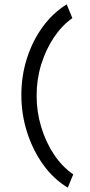

<svg xmlns="http://www.w3.org/2000/svg" viewBox="-20 -756 415 881"><path d="M291 105Q226 66 178.5 0Q131 -66 104.5 -148.5Q78 -231 78 -320Q78 -409 104 -489.5Q130 -570 176.5 -633.5Q223 -697 286 -736L312 -673Q263 -638 226.5 -583Q190 -528 169 -460Q148 -392 148 -317Q148 -243 169 -173.5Q190 -104 227.5 -47.5Q265 9 316 44Z"/></svg>

Font: Inconsolata Condensed Medium
Style: Regular
Weight: 500
Width: 3
Monospace: yes
Designer: Raph Levien, Cyreal, Brenton Simpson
Foundry: Raph Levien, Cyreal, Google
Version: Version 3.100; ttfautohint (v1.8.4.7-5d5b)